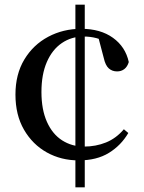

<svg xmlns="http://www.w3.org/2000/svg" viewBox="-20 -748 613 820"><path d="M342 52H302V-728H342ZM337 -592Q285 -592 244 -564Q203 -536 180 -483Q157 -430 157 -355Q157 -280 180.5 -227.5Q204 -175 245.5 -148.5Q287 -122 339 -122Q389 -122 432.5 -139.5Q476 -157 509 -196L528 -180Q497 -127 445 -95Q393 -63 316 -63Q241 -63 180 -97Q119 -131 82.5 -194Q46 -257 46 -344Q46 -431 84 -494Q122 -557 186 -591Q250 -625 327 -625Q409 -625 462.5 -586.5Q516 -548 530 -483Q524 -463 511 -453Q498 -443 480 -443Q459 -443 444.5 -456Q430 -469 423 -501L398 -596L451 -559Q419 -578 392.5 -585Q366 -592 337 -592Z"/></svg>

Font: Noto Serif TC ExtraLight SemiBold
Style: Regular
Weight: 600
Version: Version 2.003-H1;hotconv 1.1.1;makeotfexe 2.6.0